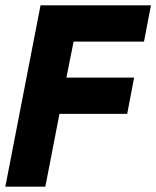

<svg xmlns="http://www.w3.org/2000/svg" viewBox="-26 -700 586 720"><path d="M126 -680H540L514 -544H250L223 -409H477L451 -273H197L144 0H-6Z"/></svg>

Font: Teachers
Style: Bold Italic
Weight: 700
Designer: Alfredo Marco Pradil & Chank Diesel
Version: Version 0.009